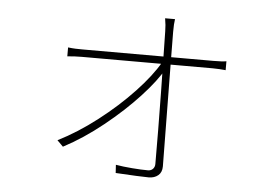

<svg xmlns="http://www.w3.org/2000/svg" viewBox="-47 -650 1071 755"><g transform="rotate(5 488.5 -272.5)"><path d="M611.3 -536.1 612.3 -431.6Q615.2 -218.8 617.2 -5.9Q617.2 17.6 602.5 29.8Q587.9 42 565.4 42Q534.2 42 434.6 36.1L432.6 3.9Q460.9 8.8 497.6 11.7Q534.2 14.6 559.6 14.6Q572.3 14.6 579.6 6.8Q586.9 -1 586.9 -12.7Q586.9 -139.6 584.5 -296.4Q582 -453.1 580.1 -536.1Q580.1 -559.6 575.2 -586.9H614.3Q611.3 -569.3 611.3 -536.1ZM261.7 -436.5H779.3Q814.5 -436.5 830.1 -439.5V-404.3Q797.9 -407.2 778.3 -407.2H261.7Q234.4 -407.2 205.1 -404.3V-439.5Q220.7 -437.5 233.9 -437Q247.1 -436.5 261.7 -436.5ZM579.1 -414.1H594.7L595.7 -390.6Q568.4 -340.8 509.3 -276.9Q450.2 -212.9 373.5 -151.4Q296.9 -89.8 218.8 -48.8L195.3 -72.3Q271.5 -110.4 348.6 -169.9Q425.8 -229.5 486.8 -294.4Q547.9 -359.4 579.1 -414.1Z"/></g></svg>

Font: Min Sans VF VF
Style: Regular
Weight: 400
Designer: Jinseong-Kim, NotoSansCJK, Nunito
Foundry: Jinseong-Kim
Version: Version 1.420;Glyphs 3.1.2 (3151)